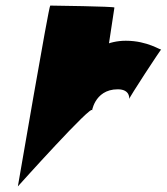

<svg xmlns="http://www.w3.org/2000/svg" viewBox="-20 -661 598 688"><path d="M44 7C44 7 315 -295 310 -265C308 -252 315 -341 402 -341C448 -341 443 -306 443 -306C439 -306 559 -489 558 -484C557 -479 510 -515 431 -515C305 -515 244 -404 284 -404C324 -404 356 -436 366 -476L390 -634C391 -638 165 -641 160 -641C155 -641 45 3 44 7Z"/></svg>

Font: PlasticEraser
Style: It
Weight: 400
Foundry: Cannot Into Space Fonts
Version: Version 0.43